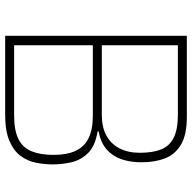

<svg xmlns="http://www.w3.org/2000/svg" viewBox="-20 -708 728 727"><g transform="rotate(90 343.5 -344.0)"><path d="M115 0V-688H422Q490 -688 527.5 -665.5Q565 -643 579.5 -604.5Q594 -566 594 -516Q594 -474 582.5 -440.5Q571 -407 545.5 -384.5Q520 -362 477 -354V-350Q533 -341 559.5 -313.5Q586 -286 594 -250.5Q602 -215 602 -180Q602 -148 595.5 -116Q589 -84 569.5 -58Q550 -32 512.5 -16Q475 0 413 0ZM151 -34H417Q474 -34 506.5 -50.5Q539 -67 552.5 -100.5Q566 -134 566 -183Q566 -234 550.5 -267Q535 -300 502.5 -316Q470 -332 417 -332H151ZM151 -366H414Q460 -366 492 -383Q524 -400 541 -432.5Q558 -465 558 -510Q558 -558 545.5 -590Q533 -622 501.5 -638Q470 -654 414 -654H151Z"/></g></svg>

Font: Saira Thin Thin
Style: Regular
Weight: 250
Version: Version 1.101